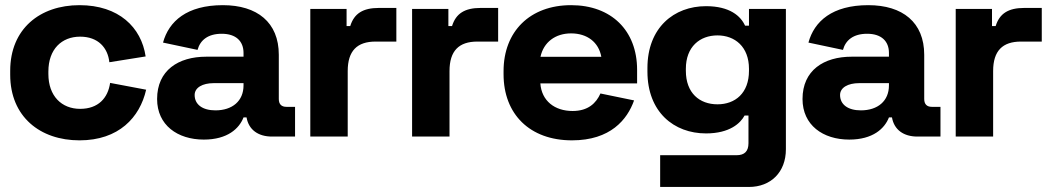

<svg xmlns="http://www.w3.org/2000/svg" viewBox="-20 -542 4174 762"><path d="M295.5 15C451.5 15 535 -76 560 -186L417 -213C408.5 -153 370 -110 298 -110C225 -110 172 -160.5 172 -248.5V-258C172 -347 225 -396.5 298 -396.5C370 -396.5 408 -352 414 -295L558 -318C541 -433.5 451.5 -521.5 295.5 -521.5C139 -521.5 20.5 -428 20.5 -261V-245.5C20.5 -79 139 15 295.5 15Z M946.5 -76H958.5C967 -27 1004.5 0 1059.5 0H1151V-118H1116.5C1097.5 -118 1086.5 -128 1086.5 -149V-324.5C1086.5 -453.5 1000.5 -521.5 864.5 -521.5C721.5 -521.5 650 -457.5 627 -373L764 -344C774.5 -382.5 805 -408 860 -408C916.5 -408 946.5 -378.5 946.5 -332V-317H798.5C688 -317 603.5 -263 603.5 -149C603.5 -45.5 684.5 12 789 12C883 12 929.5 -32 946.5 -76ZM835 -104C784 -104 752.5 -127 752.5 -165C752.5 -194.5 784 -212 828 -212H946.5V-203C946.5 -141 902 -104 835 -104Z M1211.5 0H1360V-260C1360 -340.5 1397.5 -377 1470.5 -377H1553V-510.5H1483.5C1420.5 -510.5 1385.5 -488.5 1370 -438.5H1355.5V-506.5H1211.5Z M1615.5 0H1764V-260C1764 -340.5 1801.5 -377 1874.5 -377H1957V-510.5H1887.5C1824.5 -510.5 1789.5 -488.5 1774 -438.5H1759.5V-506.5H1615.5Z M2250 15C2403 15 2469.5 -67.5 2496.5 -143.5L2363 -171C2346 -132.5 2314 -101.5 2252.5 -101.5C2181.5 -101.5 2129.5 -141.5 2124.5 -211H2508.5V-265C2508.5 -421 2406 -521.5 2246.5 -521.5C2083.5 -521.5 1978.5 -417.5 1978.5 -259.5V-247.5C1978.5 -89 2082.5 15 2250 15ZM2125 -316.5C2137.5 -374.5 2184 -409.5 2246.5 -409.5C2310.5 -409.5 2356 -374.5 2366.5 -316.5Z M3099 50.5V-506.5H2952.5V-440H2937C2920 -478 2876.5 -517.5 2782 -517.5C2655 -517.5 2549.5 -432.5 2549.5 -272V-258C2549.5 -97.5 2654.5 -12.5 2782 -12.5C2876.5 -12.5 2919 -53.5 2935 -83.5H2950.5V26.5C2950.5 58 2935 74 2903.5 74H2600V200H2952C3039.5 200 3099 141 3099 50.5ZM2827.5 -401.5C2896.5 -401.5 2952.5 -356.5 2952.5 -269V-261C2952.5 -172.5 2898 -128 2827.5 -128C2756.5 -128 2702 -172.5 2702 -261V-269C2702 -356.5 2757.5 -401.5 2827.5 -401.5Z M3508 -76H3520C3528.5 -27 3566 0 3621 0H3712.5V-118H3678C3659 -118 3648 -128 3648 -149V-324.5C3648 -453.5 3562 -521.5 3426 -521.5C3283 -521.5 3211.5 -457.5 3188.5 -373L3325.5 -344C3336 -382.5 3366.5 -408 3421.5 -408C3478 -408 3508 -378.5 3508 -332V-317H3360C3249.5 -317 3165 -263 3165 -149C3165 -45.5 3246 12 3350.5 12C3444.5 12 3491 -32 3508 -76ZM3396.5 -104C3345.5 -104 3314 -127 3314 -165C3314 -194.5 3345.5 -212 3389.5 -212H3508V-203C3508 -141 3463.5 -104 3396.5 -104Z M3773 0H3921.5V-260C3921.5 -340.5 3959 -377 4032 -377H4114.5V-510.5H4045C3982 -510.5 3947 -488.5 3931.5 -438.5H3917V-506.5H3773Z"/></svg>

Font: MCL Standard Bold
Style: Regular
Weight: 700
Designer: Květoslav Bartoš
Foundry: Florian Karsten
Version: Version 1.001;Glyphs 3.2.3 (3260)